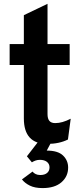

<svg xmlns="http://www.w3.org/2000/svg" viewBox="-20 -742 432 1006"><path d="M227 12Q166 12 135.5 -21.5Q105 -55 105 -121.5V-401.5H30.5V-511H105V-662.5L229 -722V-511H345V-401.5H229V-144Q229 -120 238.8 -108.5Q248.5 -97 269.5 -97Q306.5 -97 350.5 -120L336 -11Q313 0.5 286 6.2Q259 12 227 12ZM203 243.5Q162.5 243.5 136.2 230.5Q110 217.5 95 198L150.5 157Q156.5 165 166.8 170Q177 175 191 175Q214 175 226.8 164.2Q239.5 153.5 239.5 135Q239.5 117 226 106.2Q212.5 95.5 189 95.5Q177 95.5 166.8 99Q156.5 102.5 147 108.5L121 77L180.5 0H250L225 47Q283.5 47 310.2 72.8Q337 98.5 337 136Q337 182.5 302 213Q267 243.5 203 243.5Z"/></svg>

Font: Undotted
Style: Bold
Weight: 700
Designer: Delve Withrington, Dave Bailey, Thomas Jockin
Foundry: Delve Fonts LLC
Version: Version 4.000